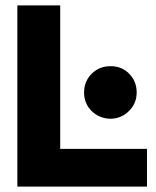

<svg xmlns="http://www.w3.org/2000/svg" viewBox="-20 -688 577 708"><path d="M484 -347Q484 -307 456 -279Q428 -251 388 -250Q346 -251 318 -278.5Q290 -306 290 -347Q290 -388 318 -416Q346 -444 388 -444Q429 -444 456.5 -416Q484 -388 484 -347ZM44 0V-668H202V-139H522V0Z"/></svg>

Font: Atkinson Hyperlegible Pro
Style: Bold
Weight: 700
Designer: Elliott Scott, Megan Eiswerth, Linus Boman, Theodore Petrosky, Jacob Perez
Foundry: Braille Institute
Version: Version 1.5.1